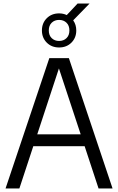

<svg xmlns="http://www.w3.org/2000/svg" viewBox="-20 -1070 670 1090"><path d="M11.5 0 260 -740H371L619 0H539.5L460.5 -240H169L90 0ZM191.5 -307.5H438L314.5 -681.5ZM315.5 -800.5Q273 -800.5 245.5 -828Q218 -855.5 218 -897Q218 -939 245.5 -966.5Q273 -994 315.5 -994Q339 -994 359 -984.5L420.5 -1050H488.5L395.5 -954.5Q413 -930 413 -897Q413 -855.5 385.5 -828Q358 -800.5 315.5 -800.5ZM315.5 -837.5Q341 -837.5 357.5 -853.5Q374 -869.5 374 -897Q374 -925 357.5 -941Q341 -957 315.5 -957Q290 -957 273.5 -941Q257 -925 257 -897Q257 -869.5 273.5 -853.5Q290 -837.5 315.5 -837.5Z"/></svg>

Font: Encode Sans SmCnd
Style: Regular
Weight: 400
Width: 4
Designer: Multiple Designers
Foundry: Impallari Type
Version: Version 3.002; ttfautohint (v1.8.3) -l 8 -r 50 -G 200 -x 14 